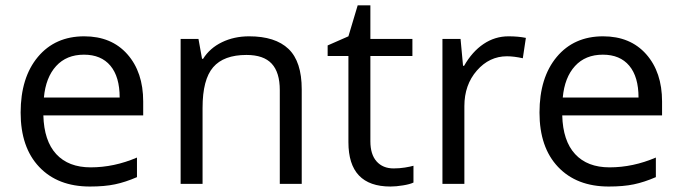

<svg xmlns="http://www.w3.org/2000/svg" viewBox="-20 -679 2517 709"><path d="M312 9.8Q193.4 9.8 124.8 -62.5Q56.2 -134.8 56.2 -263.2Q56.2 -392.6 119.9 -468.8Q183.6 -544.9 291 -544.9Q391.6 -544.9 450.2 -478.8Q508.8 -412.6 508.8 -304.2V-252.9H140.1Q142.6 -158.7 187.7 -109.9Q232.9 -61 314.9 -61Q401.4 -61 485.8 -97.2V-24.9Q442.9 -6.3 404.5 1.7Q366.2 9.8 312 9.8ZM290 -477.1Q225.6 -477.1 187.3 -435.1Q148.9 -393.1 142.1 -318.8H421.9Q421.9 -395.5 387.7 -436.3Q353.5 -477.1 290 -477.1Z M1013.2 0V-346.2Q1013.2 -411.6 983.4 -443.8Q953.6 -476.1 890.1 -476.1Q806.2 -476.1 767.1 -430.7Q728 -385.3 728 -280.8V0H647V-535.2H712.9L726.1 -461.9H730Q754.9 -501.5 799.8 -523.2Q844.7 -544.9 899.9 -544.9Q996.6 -544.9 1045.4 -498.3Q1094.2 -451.7 1094.2 -349.1V0Z M1433.6 -57.1Q1455.1 -57.1 1475.1 -60.3Q1495.1 -63.5 1506.8 -66.9V-4.9Q1493.7 1.5 1468 5.6Q1442.4 9.8 1421.9 9.8Q1266.6 9.8 1266.6 -153.8V-472.2H1189.9V-511.2L1266.6 -544.9L1300.8 -659.2H1347.7V-535.2H1502.9V-472.2H1347.7V-157.2Q1347.7 -108.9 1370.6 -83Q1393.6 -57.1 1433.6 -57.1Z M1857.9 -544.9Q1893.6 -544.9 1921.9 -539.1L1910.6 -463.9Q1877.4 -471.2 1852.1 -471.2Q1787.1 -471.2 1741 -418.5Q1694.8 -365.7 1694.8 -287.1V0H1613.8V-535.2H1680.7L1689.9 -436H1693.8Q1723.6 -488.3 1765.6 -516.6Q1807.6 -544.9 1857.9 -544.9Z M2228 9.8Q2109.4 9.8 2040.8 -62.5Q1972.2 -134.8 1972.2 -263.2Q1972.2 -392.6 2035.9 -468.8Q2099.6 -544.9 2207 -544.9Q2307.6 -544.9 2366.2 -478.8Q2424.8 -412.6 2424.8 -304.2V-252.9H2056.2Q2058.6 -158.7 2103.8 -109.9Q2148.9 -61 2231 -61Q2317.4 -61 2401.9 -97.2V-24.9Q2358.9 -6.3 2320.6 1.7Q2282.2 9.8 2228 9.8ZM2206.1 -477.1Q2141.6 -477.1 2103.3 -435.1Q2064.9 -393.1 2058.1 -318.8H2337.9Q2337.9 -395.5 2303.7 -436.3Q2269.5 -477.1 2206.1 -477.1Z"/></svg>

Font: f1_56222 
Style: Regular
Weight: 400
Foundry: Ascender Corporation
Version: Version 1.10